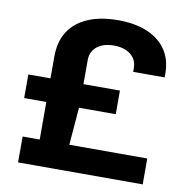

<svg xmlns="http://www.w3.org/2000/svg" viewBox="-79 -776 839 853"><g transform="rotate(10 341.0 -349.5)"><path d="M57.7 0V-116.8H134.7V-286.2H34.7V-392.8H134.7V-491.4Q134.7 -558.9 164.3 -604.6Q194 -650.4 250.1 -674.9Q306.2 -699.4 387 -699.4Q463.6 -699.4 518.6 -676.1Q573.7 -652.7 603.6 -608.8Q633.6 -564.9 633.6 -499.4V-484.9H491.4V-501.5Q491.4 -528.3 478.4 -546.5Q465.4 -564.8 442.5 -575.1Q419.5 -585.3 387 -585.3Q355.5 -585.3 332 -575.1Q308.6 -564.8 296 -546Q283.4 -527.3 283.4 -501.3V-392.8H447.9V-286.2H282.1L268.2 -116.8H619.9V0Z"/></g></svg>

Font: Archivo SemiBold SemiExpanded
Style: Regular
Weight: 600
Width: 6
Version: Version 2.001